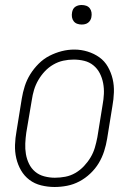

<svg xmlns="http://www.w3.org/2000/svg" viewBox="-20 -739 540 767"><path d="M198 8Q171 8 144.5 1.5Q118 -5 97.5 -20.5Q77 -36 64 -58.5Q51 -81 45 -107Q39 -133 40 -160.5Q41 -188 46 -215L67 -345Q71 -370 79 -395Q87 -420 101 -442.5Q115 -465 134.5 -484.5Q154 -504 177.5 -516Q201 -528 226 -534.5Q251 -541 277 -541Q304 -541 330 -533Q356 -525 377 -510Q398 -495 411 -472Q424 -449 430 -423.5Q436 -398 435 -370Q434 -342 429 -315L408 -185Q404 -160 396 -135Q388 -110 374.5 -87.5Q361 -65 341 -46Q321 -27 297.5 -14.5Q274 -2 248.5 3Q223 8 198 8ZM199 -29Q220 -29 241 -33Q262 -37 281 -48Q300 -59 315.5 -75.5Q331 -92 342 -110.5Q353 -129 359 -149.5Q365 -170 369 -191L390 -321Q394 -342 395 -364Q396 -386 392 -407Q388 -428 378.5 -446.5Q369 -465 353 -478Q337 -491 316.5 -496Q296 -501 274 -501Q253 -501 232.5 -496.5Q212 -492 193 -481Q174 -470 159 -454Q144 -438 133 -419Q122 -400 116 -380Q110 -360 107 -339L85 -209Q82 -188 81 -166Q80 -144 83.5 -123.5Q87 -103 96 -84.5Q105 -66 120.5 -53Q136 -40 157 -34.5Q178 -29 199 -29ZM306 -641Q297 -641 288.5 -644Q280 -647 274.5 -654Q269 -661 267.5 -670.5Q266 -680 268 -690Q269 -696 272 -702Q275 -708 281 -712Q287 -716 293.5 -717.5Q300 -719 306 -719Q316 -719 324.5 -716Q333 -713 338.5 -706Q344 -699 345.5 -689.5Q347 -680 345 -670Q344 -664 340.5 -658Q337 -652 331.5 -648Q326 -644 319.5 -642.5Q313 -641 306 -641Z"/></svg>

Font: Iosevka Slab XLtObl
Style: Regular
Weight: 200
Italic angle: -9°
Monospace: yes
Designer: Belleve Invis
Foundry: Belleve Invis
Version: Version 11.1.1; ttfautohint (v1.8.3)